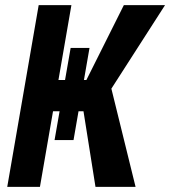

<svg xmlns="http://www.w3.org/2000/svg" viewBox="-20 -731 665 751"><path d="M131.3 -710.9H259.3L136.2 0H8.3ZM256.3 -543.5H330.1L267.6 -183.1H193.4ZM464.4 -710.9H625.5L358.9 -295.9H155.8L158.7 -418H317.9ZM302.2 -323.2 410.6 -404.8 510.3 0H353.5Z"/></svg>

Font: Roboto Condensed SemiBold
Style: Italic
Weight: 600
Italic angle: -12°
Designer: Christian Robertson
Foundry: Google
Version: Version 3.008; 2023